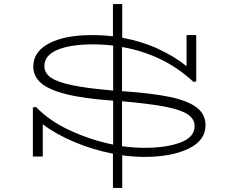

<svg xmlns="http://www.w3.org/2000/svg" viewBox="-20 -786 1125 952"><path d="M999 -165Q999 -89 914 -48.5Q829 -8 696 -8Q645 -8 586 -16V146H540V-24Q441 -43 348.5 -82Q256 -121 192 -170V-10H143V-253L158 -256Q224 -187 326.5 -139.5Q429 -92 541 -69V-287Q394 -297 306.5 -319.5Q219 -342 182 -375.5Q145 -409 145 -456Q145 -530 223.5 -571Q302 -612 435 -612Q491 -612 540 -606V-766H586V-599Q683 -581 763.5 -544Q844 -507 905 -458V-612H953V-382L939 -380Q794 -516 585 -553V-334Q734 -324 823.5 -305Q913 -286 956 -252.5Q999 -219 999 -165ZM541 -337V-560Q492 -566 439 -566Q330 -566 265 -539Q200 -512 200 -458Q200 -424 232 -401.5Q264 -379 338 -363.5Q412 -348 541 -337ZM945 -161Q945 -197 909 -220Q873 -243 796.5 -257.5Q720 -272 585 -284V-61Q647 -53 695 -53Q805 -53 875 -79.5Q945 -106 945 -161Z"/></svg>

Font: BioRhyme Expanded Light
Style: Regular
Weight: 300
Width: 7
Designer: Aoife Mooney
Foundry: Aoife Mooney Type
Version: Version 1.001